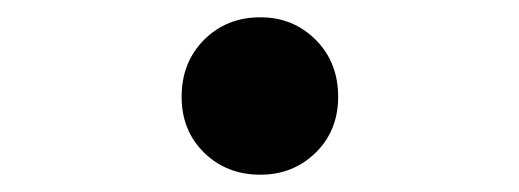

<svg xmlns="http://www.w3.org/2000/svg" viewBox="-20 -190 600 222"><path d="M281 12Q242 12 216 -13.5Q190 -39 190 -78Q190 -118 216 -144Q242 -170 281 -170Q319 -170 345 -144Q371 -118 371 -78Q371 -39 345 -13.5Q319 12 281 12Z"/></svg>

Font: Ubuntu Sans Mono Medium
Style: Regular
Weight: 500
Monospace: yes
Designer: Dalton Maag Ltd
Foundry: Dalton Maag Ltd
Version: Version 1.006